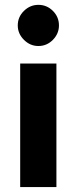

<svg xmlns="http://www.w3.org/2000/svg" viewBox="-20 -757 311 777"><path d="M61.7 -500H208.3V0H61.7ZM51.9 -654.1Q51.9 -688.4 76.9 -712.9Q101.9 -737.4 135.3 -737.4Q169.6 -737.4 194.1 -712.9Q218.6 -688.4 218.6 -654.1Q218.6 -620.8 194.1 -595.8Q169.6 -570.8 135.3 -570.8Q101.9 -570.8 76.9 -595.8Q51.9 -620.8 51.9 -654.1Z"/></svg>

Font: Oak Sans Light
Style: Regular
Weight: 400
Designer: Erik Kennedy, Walven
Foundry: Erik Kennedy, Walven
Version: Version 1.100;Glyphs 3.1.2 (3151)